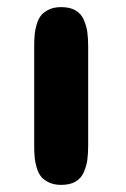

<svg xmlns="http://www.w3.org/2000/svg" viewBox="-20 -520 353 540"><path d="M76.2 -111.8V-388.2Q76.2 -407.2 77.4 -421.6Q78.6 -436 83.3 -451.7Q87.9 -467.3 95.9 -477.1Q104 -486.8 118.2 -493.4Q132.3 -500 151.9 -500Q176.3 -500 192.1 -491Q208 -481.9 215.6 -464.6Q223.1 -447.3 225.6 -429.9Q228 -412.6 228 -388.2V-111.8Q228 -87.4 225.6 -70.1Q223.1 -52.7 215.6 -35.4Q208 -18.1 192.1 -9Q176.3 0 151.9 0Q132.3 0 118.2 -6.6Q104 -13.2 95.9 -22.9Q87.9 -32.7 83.3 -48.3Q78.6 -64 77.4 -78.4Q76.2 -92.8 76.2 -111.8Z"/></svg>

Font: Concert One
Style: Regular
Weight: 400
Designer: Johan Kallas, Mihkel Virkus
Foundry: Johan Kallas, Mihkel Virkus
Version: Version 1.003